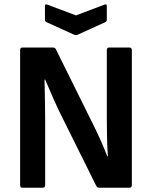

<svg xmlns="http://www.w3.org/2000/svg" viewBox="-20 -877 709 897"><path d="M85 0Q74 0 74 -12V-643Q74 -655 85 -655H227Q237 -655 241 -647L402 -322Q427 -273 447 -228.5Q467 -184 481 -147H484Q481 -187 480 -237Q479 -287 479 -327V-643Q479 -655 490 -655H584Q596 -655 596 -643V-12Q596 0 584 0H444Q434 0 430 -8L274 -322Q251 -367 230 -415Q209 -463 191 -505H188Q189 -458 190 -410Q191 -362 191 -314V-12Q191 0 179 0ZM326 -715 198 -773Q190 -776 190 -785V-849Q190 -860 202 -855L335 -805L467 -855Q479 -860 479 -849V-785Q479 -776 471 -773L343 -715Q335 -711 326 -715Z"/></svg>

Font: Sofia Sans
Style: Bold
Weight: 700
Designer: Botio Nikoltchev, Ani Petrova
Foundry: lettersoup
Version: Version 4.100; ttfautohint (v1.8.4.7-5d5b)